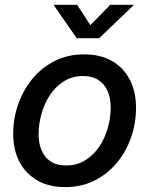

<svg xmlns="http://www.w3.org/2000/svg" viewBox="-20 -764 619 796"><path d="M250 11.7Q183.1 11.7 135 -15.9Q86.9 -43.5 60.8 -93Q34.7 -142.6 34.7 -209Q34.7 -272.5 55.4 -331.8Q76.2 -391.1 114.7 -437.7Q153.3 -484.4 207.5 -511.5Q261.7 -538.6 328.6 -538.6Q396 -538.6 444.1 -511.2Q492.2 -483.9 518.1 -433.8Q543.9 -383.8 543.9 -317.4Q543.9 -253.4 523.4 -194.3Q502.9 -135.3 464.4 -88.9Q425.8 -42.5 371.6 -15.4Q317.4 11.7 250 11.7ZM253.9 -78.1Q299.3 -78.1 334 -99.9Q368.7 -121.6 392.1 -157Q415.5 -192.4 427.2 -234.6Q439 -276.9 439 -318.4Q439 -357.4 426 -386.7Q413.1 -416 387.9 -432.4Q362.8 -448.7 324.7 -448.7Q279.8 -448.7 245.4 -427.2Q210.9 -405.8 187.5 -370.6Q164.1 -335.4 152.1 -292.7Q140.1 -250 140.1 -207.5Q140.1 -149.4 168.7 -113.8Q197.3 -78.1 253.9 -78.1ZM299.8 -744.1 354.5 -659.7 437 -744.1H534.2L533.7 -742.2L391.1 -605.5H298.3L203.1 -742.2L203.6 -744.1Z"/></svg>

Font: Inter 24pt Medium
Style: Italic
Weight: 500
Italic angle: -9.3988°
Designer: Rasmus Andersson
Foundry: rsms
Version: Version 4.001;git-66647c0bb